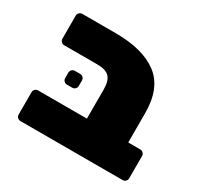

<svg xmlns="http://www.w3.org/2000/svg" viewBox="-145 -893 1141 1086"><g transform="rotate(30 425.0 -350.0)"><path d="M691 -391V-200H770Q781 -200 789 -192Q797 -184 797 -173V-27Q797 -16 789 -8Q781 0 770 0H102Q91 0 83 -8Q75 -16 75 -27V-173Q75 -184 83 -192Q91 -200 102 -200H421V-390Q421 -447 397.5 -471Q374 -495 320 -495H102Q91 -495 83 -503Q75 -511 75 -522V-673Q75 -684 83 -692Q91 -700 102 -700H320Q499 -700 595 -627.5Q691 -555 691 -391ZM262 -310H227Q216 -310 208 -318Q200 -326 200 -337V-373Q200 -384 208 -392Q216 -400 227 -400H262Q273 -400 281 -392Q289 -384 289 -373V-337Q289 -326 281 -318Q273 -310 262 -310Z"/></g></svg>

Font: Rubik Mono One
Style: Regular
Weight: 400
Designer: Hubert and Fischer with Elvire Volk Leonovitch (Cyrillic Expansion: Cyreal)
Foundry: Hubert and Fischer with Elvire Volk Leonovitch
Version: Version 2.000